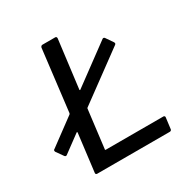

<svg xmlns="http://www.w3.org/2000/svg" viewBox="-175 -833 934 966"><g transform="rotate(-30 291.5 -350.0)"><path d="M213 -83H548Q552 -83 554.5 -80Q557 -77 556 -73L548 -10Q548 -6 545 -3Q542 0 537 0H115Q111 0 108.5 -3Q106 -6 107 -10L134 -229Q134 -231 132.5 -232Q131 -233 129 -231L30 -158Q28 -156 24 -156Q20 -156 17 -160L-12 -201Q-14 -205 -14 -207Q-14 -213 -9 -215L144 -328Q145 -329 147 -333L190 -690Q191 -694 194 -697Q197 -700 201 -700H275Q284 -700 284 -690L249 -411Q249 -409 250.5 -408Q252 -407 254 -409L478 -574Q480 -576 484 -576Q488 -576 491 -572L520 -530Q522 -526 522 -524Q522 -519 517 -516L239 -312Q237 -310 237 -307L210 -87Q209 -86 210 -84.5Q211 -83 213 -83Z"/></g></svg>

Font: Barlow Medium
Style: Italic
Weight: 500
Italic angle: -7°
Designer: Jeremy Tribby
Foundry: Tribby Type
Version: Version 1.408